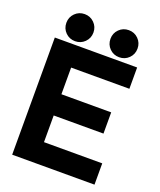

<svg xmlns="http://www.w3.org/2000/svg" viewBox="-163 -1011 930 1113"><g transform="rotate(20 302.0 -455.0)"><path d="M503.4 -426.8V-295.9H196.3V-131.3H555.7V0H47.9V-722.7H555.7V-591.3H196.3V-426.8ZM353.5 -826.2Q353.5 -861.3 377.7 -885.5Q401.9 -909.7 437 -909.7Q472.2 -909.7 496.3 -885.5Q520.5 -861.3 520.5 -826.2Q520.5 -791 496.3 -766.8Q472.2 -742.7 437 -742.7Q401.9 -742.7 377.7 -766.8Q353.5 -791 353.5 -826.2ZM81.5 -826.2Q81.5 -861.3 105.7 -885.5Q129.9 -909.7 165 -909.7Q199.7 -909.7 224.1 -885.5Q248.5 -861.3 248.5 -826.2Q248.5 -791 224.1 -766.8Q199.7 -742.7 165 -742.7Q129.9 -742.7 105.7 -766.8Q81.5 -791 81.5 -826.2Z"/></g></svg>

Font: Giphurs
Style: Bold
Weight: 700
Version: Version 0.920; ttfautohint (v1.8.4.7-5d5b)